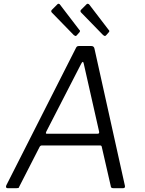

<svg xmlns="http://www.w3.org/2000/svg" viewBox="-20 -982 756 1002"><path d="M19 0Q14 0 12 -4Q10 -8 13 -15L376 -731Q379 -738 383 -740Q387 -742 395 -742H455Q464 -742 468 -738Q472 -734 473 -728L632 -12Q633 -7 631 -3.5Q629 0 623 0H571Q558 0 558 -11L511 -216Q510 -223 502 -223H199Q190 -223 186 -214L80 -7Q79 -2 76 -1Q73 0 67 0H19ZM489 -284Q500 -284 497 -296L417 -650Q415 -660 411.5 -659Q408 -658 403 -648L222 -296Q219 -289 219.5 -286.5Q220 -284 225 -284ZM280 -960Q282 -963 287 -962Q292 -961 293 -958L394 -826Q397 -824 397.5 -821Q398 -818 395 -814L380 -797Q376 -793 372.5 -794.5Q369 -796 365 -799L254 -913Q243 -922 250 -930ZM432 -960Q435 -963 439.5 -962Q444 -961 446 -958L547 -826Q550 -824 550.5 -820.5Q551 -817 548 -814L533 -797Q529 -793 525.5 -794.5Q522 -796 518 -799L407 -913Q395 -923 403 -931Z"/></svg>

Font: Libre Franklin Light
Style: Italic
Weight: 300
Italic angle: -8°
Designer: Pablo Impallari, Rodrigo Fuenzalida, Nhung Nguyen
Foundry: Impallari Type
Version: Version 3.000